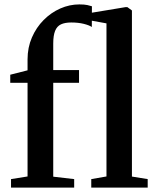

<svg xmlns="http://www.w3.org/2000/svg" viewBox="-20 -851 702 871"><path d="M30 0V-38.5L105 -50.5V-475.5H26.5V-512L105 -532V-581.5Q105 -635.5 124.8 -681Q144.5 -726.5 178 -760.2Q211.5 -794 253.5 -812.5Q295.5 -831 340 -831Q363 -831 376.5 -828Q390 -825 397 -822.5L396.5 -728.5Q385 -736.5 360 -742.8Q335 -749 303 -749Q274.5 -749 256.5 -740.5Q238.5 -732 230 -711Q221.5 -690 221.5 -653.5V-533H338.5V-475.5H221.5V-49.5L316.5 -38.5V0ZM463 -50.5V-745L391.5 -758V-792.5L548.5 -818.5H558L578.5 -803.5V-50L650 -38.5V0H394V-38.5Z"/></svg>

Font: Merriweather 72pt SemiBold
Style: Regular
Weight: 600
Version: Version 2.100